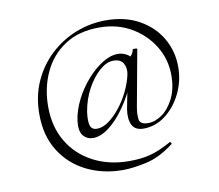

<svg xmlns="http://www.w3.org/2000/svg" viewBox="-69 -572 854 748"><g transform="rotate(-10 358.5 -198.0)"><path d="M360 95Q281 95 216.5 63Q152 31 114 -29.5Q76 -90 76 -175Q76 -246 102 -304Q128 -362 173 -404Q218 -446 275 -468.5Q332 -491 394 -491Q470 -491 525.5 -460Q581 -429 611 -377.5Q641 -326 641 -264Q641 -208 617 -159Q593 -110 553.5 -80Q514 -50 467 -50Q433 -50 421.5 -74Q410 -98 416 -136L434 -228L448 -241Q425 -186 394 -142Q363 -98 330 -73Q297 -48 267 -48Q243 -48 228 -66Q213 -84 218 -125Q224 -166 244.5 -206.5Q265 -247 294.5 -280.5Q324 -314 356 -334Q388 -354 418 -354Q438 -354 456 -342.5Q474 -331 476 -305L447 -324Q455 -326 465.5 -336.5Q476 -347 478 -361Q480 -363 488.5 -362.5Q497 -362 496 -360L455 -136Q450 -107 453.5 -87.5Q457 -68 488 -68Q516 -68 543.5 -87.5Q571 -107 590 -145Q609 -183 609 -236Q609 -300 576.5 -352.5Q544 -405 489 -436.5Q434 -468 364 -468Q283 -468 227.5 -431.5Q172 -395 143.5 -333.5Q115 -272 115 -198Q115 -119 150 -60Q185 -1 247.5 32Q310 65 391 65Q438 65 474 55.5Q510 46 557 20Q559 18 562 22Q565 26 563 28Q508 71 453.5 83Q399 95 360 95ZM288 -81Q310 -81 333.5 -97.5Q357 -114 379 -141.5Q401 -169 417.5 -202.5Q434 -236 441 -269Q446 -295 434.5 -313.5Q423 -332 394 -331Q369 -331 341 -306.5Q313 -282 291 -241.5Q269 -201 261 -153Q256 -117 261.5 -99Q267 -81 288 -81Z"/></g></svg>

Font: Cormorant Light
Style: Italic
Weight: 300
Italic angle: -10°
Designer: Christian Thalmann (Catharsis Fonts)
Foundry: Catharsis Fonts
Version: Version 4.000